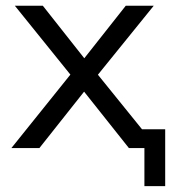

<svg xmlns="http://www.w3.org/2000/svg" viewBox="-20 -506 584 656"><path d="M473.4 130V0H436V-64.3H544.4V130ZM18.8 0 237.2 -271.9V-230.4L30.8 -486.3H126.4L282.3 -288.8H253.7L409.6 -486.3H505.2L299.8 -232.5V-268.9L517.2 0H420.5L253.2 -210.6H281.4L114.5 0Z"/></svg>

Font: Nunito Sans 12pt ExtraLight
Style: Regular
Weight: 200
Designer: Vernon Adams
Foundry: Vernon Adams
Version: Version 3.101;gftools[0.9.27]